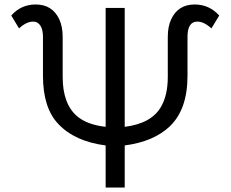

<svg xmlns="http://www.w3.org/2000/svg" viewBox="-20 -821 1040 866"><path d="M456.5 24.9V-165Q316.4 -183.1 242.2 -262.7Q173.8 -335.4 173.8 -479V-654.8Q173.8 -685.1 163.6 -703.1Q151.4 -723.6 129.9 -723.6Q99.1 -723.6 65.9 -692.9L30.8 -751Q74.7 -800.8 141.1 -800.8Q216.3 -800.8 247.6 -733.4Q262.7 -700.2 262.7 -654.8V-474.1Q262.7 -352.5 327.6 -296.9Q373 -258.3 456.5 -249V-785.2H542.5V-249Q663.1 -263.7 706.5 -339.8Q736.8 -392.1 736.8 -474.1V-654.8Q736.8 -701.2 752 -733.9Q783.2 -800.8 857.9 -800.8Q923.8 -800.8 968.8 -751L933.6 -692.9Q899.9 -723.6 870.1 -723.6Q825.7 -723.6 825.7 -654.8V-479Q825.7 -327.1 745.6 -251Q673.3 -182.1 542.5 -165V24.9Z"/></svg>

Font: BIZ UDGothic
Style: Regular
Weight: 400
Monospace: yes
Designer: TypeBank Co., Ltd.
Foundry: Morisawa Inc.
Version: Version 1.05